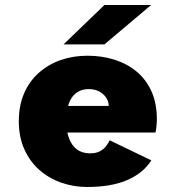

<svg xmlns="http://www.w3.org/2000/svg" viewBox="-20 -734 690 765"><path d="M327 11Q272.5 11 223.2 -6.5Q174 -24 136.2 -57.5Q98.5 -91 76.8 -139.8Q55 -188.5 55 -251Q55 -313.5 76 -362Q97 -410.5 134.8 -444Q172.5 -477.5 222 -494.8Q271.5 -512 328.5 -512Q385 -512 435 -496.5Q485 -481 523.2 -449.8Q561.5 -418.5 583.2 -370.8Q605 -323 605 -258.5Q605 -245.5 603.5 -231.2Q602 -217 599.5 -206H206V-312H413Q413 -312.5 413 -313Q413 -313.5 413 -314Q413 -328.5 403.8 -343.5Q394.5 -358.5 376.8 -368.8Q359 -379 333 -379Q313.5 -379 297 -371.5Q280.5 -364 268.8 -348.8Q257 -333.5 250.5 -309.5Q244 -285.5 244 -252.5Q244 -212.5 254.8 -183.5Q265.5 -154.5 286.5 -138.8Q307.5 -123 339 -123Q364 -123 379.8 -132.2Q395.5 -141.5 404.2 -153.8Q413 -166 417 -175L583 -95Q566.5 -69.5 542.8 -50Q519 -30.5 487.5 -16.8Q456 -3 416 4Q376 11 327 11ZM396 -557H233L396 -714H582Z"/></svg>

Font: Trispace Thin ExtraBold
Style: Regular
Weight: 800
Version: Version 1.210